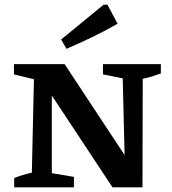

<svg xmlns="http://www.w3.org/2000/svg" viewBox="-20 -806 740 826"><path d="M423 -530H672V-490Q650 -482 634 -477Q618 -472 594 -467L593 0H464L203 -395V-61L298 -45V0H41V-40Q78 -55 117 -63L126 -465L40 -486V-530H258L516 -139L508 -469L423 -486ZM266 -596 243 -636 426 -786H442L486 -704Q432 -673 377 -646.5Q322 -620 266 -596Z"/></svg>

Font: Piazzolla SC SemiBold
Style: Regular
Weight: 600
Designer: Juan Pablo del Peral
Foundry: Huerta Tipografica
Version: Version 1.330